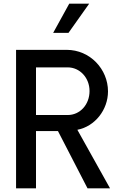

<svg xmlns="http://www.w3.org/2000/svg" viewBox="-20 -1020 636 1040"><path d="M351 -842 463 -1000H355L268 -842ZM576 0 399 -317C494 -335 565 -425 565 -525C565 -645 468 -750 341 -750H67V0H175V-310H294L454 0ZM347 -397H175V-655H347C412 -655 465 -599 465 -527C465 -453 413 -397 347 -397Z"/></svg>

Font: Oakes Medium
Style: Regular
Weight: 500
Designer: Samuel Oakes
Foundry: Samuel Oakes
Version: Version 1.003;PS 001.003;hotconv 1.0.88;makeotf.lib2.5.64775